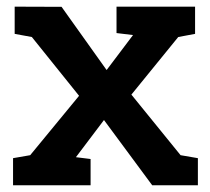

<svg xmlns="http://www.w3.org/2000/svg" viewBox="-20 -548 622 568"><path d="M18.6 0V-80.1L69.3 -88.9L213.9 -264.6L74.2 -438.5L23.4 -447.8V-528.3L162.1 -527.8L295.4 -340.8L373.5 -444.3L324.7 -450.2V-528.3H557.1V-447.8L507.3 -438.5L368.7 -268.1L514.2 -88.9L565.4 -80.1V0H430.2L287.6 -192.9L204.6 -83L248 -77.6V0Z"/></svg>

Font: Roboto Slab SemiBold
Style: Regular
Weight: 600
Designer: Google
Version: Version 2.001; ttfautohint (v1.8.3)